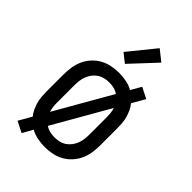

<svg xmlns="http://www.w3.org/2000/svg" viewBox="-239 -850 979 979"><g transform="rotate(45 250.0 -361.0)"><path d="M116 41 57 11 97 -59Q85 -73 77 -90.5Q69 -108 64 -126Q59 -144 57.5 -162.5Q56 -181 56 -200V-320Q56 -347 60 -374Q64 -401 75 -425.5Q86 -450 104.5 -470.5Q123 -491 146.5 -504Q170 -517 196.5 -522.5Q223 -528 250 -528Q276 -528 302.5 -523Q329 -518 352 -505L384 -561L443 -531L403 -461Q415 -447 423 -429.5Q431 -412 436 -394Q441 -376 442.5 -357.5Q444 -339 444 -320V-200Q444 -173 440 -146Q436 -119 425 -94.5Q414 -70 395.5 -49.5Q377 -29 353.5 -16Q330 -3 303.5 2.5Q277 8 250 8Q224 8 197.5 3Q171 -2 148 -15ZM142 -138 315 -440Q301 -450 284 -454Q267 -458 250 -458Q233 -458 216 -454Q199 -450 185 -440.5Q171 -431 160.5 -417Q150 -403 144 -387Q138 -371 136 -354Q134 -337 134 -320V-200Q134 -184 135.5 -168.5Q137 -153 142 -138ZM250 -62Q267 -62 284 -66Q301 -70 315 -79.5Q329 -89 339.5 -103Q350 -117 356 -133Q362 -149 364 -166Q366 -183 366 -200V-320Q366 -336 364.5 -351.5Q363 -367 358 -382L185 -80Q199 -70 216 -66Q233 -62 250 -62ZM239 -581 191 -619 308 -763 366 -717Z"/></g></svg>

Font: Huly
Style: Regular
Weight: 400
Designer: Belleve Invis
Foundry: Belleve Invis
Version: Version 33.2.5; ttfautohint (v1.8.4)